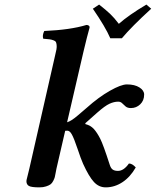

<svg xmlns="http://www.w3.org/2000/svg" viewBox="-20 -807 679 837"><path d="M107.9 -71.8 219.7 -563Q225.1 -585.4 226.1 -591.8Q228 -602.5 226.8 -611.6Q225.6 -620.6 223.4 -624.5Q221.2 -628.4 212.4 -631.6Q203.6 -634.8 195.1 -635.7Q186.5 -636.7 168.5 -638.2Q163.6 -652.8 172.9 -671.9Q286.6 -676.8 356.9 -698.2Q363.8 -698.2 367.7 -694.8Q371.6 -691.4 370.1 -685.1Q359.9 -649.4 344.2 -583L272.5 -273.9Q290.5 -279.3 317.9 -302.7L357.9 -336.9Q409.7 -383.3 458.7 -411.1Q507.8 -439 533.2 -439Q567.4 -439 587.9 -425.8Q608.4 -412.6 608.4 -395Q608.4 -368.7 591.3 -352.3Q574.2 -335.9 550.8 -335.9Q536.1 -335.9 527.8 -342.8Q519.5 -349.6 512.7 -356.7Q505.9 -363.8 495.1 -363.8Q477.1 -363.8 457.3 -354.7Q437.5 -345.7 403.8 -315.9L352.1 -270V-266.1Q375 -260.3 389.2 -244.6Q403.3 -229 417 -202.1Q430.2 -176.3 458 -89.8Q462.9 -73.7 471.2 -67.9Q479.5 -62 494.1 -62Q519.5 -62 542 -94.2Q556.6 -94.2 571.8 -77.1Q547.9 -35.2 513.7 -12.7Q479.5 9.8 440.9 9.8Q411.1 9.8 389.4 -13.7Q367.7 -37.1 342.3 -92.8Q333 -113.3 317.9 -158.7Q302.7 -204.1 293 -221.2Q284.2 -237.3 273.4 -237.3Q267.1 -237.3 264.2 -236.8L226.1 -71.8Q225.1 -67.4 222.7 -54Q220.2 -40.5 218.8 -34.7Q217.3 -28.8 212.2 -18.6Q207 -8.3 200.2 -3.4Q193.4 1.5 180.9 5.6Q168.5 9.8 151.9 9.8Q116.2 9.8 105.7 3.4Q95.2 -2.9 95.2 -17.1Q95.2 -21.5 97.7 -30.3L103 -51.8Q106.4 -64.5 107.9 -71.8ZM511.2 -640.1H460.9Q439.5 -689.5 384.8 -769L412.1 -787.1Q441.9 -763.7 460 -746.6Q478 -729.5 498 -703.1Q541 -741.2 618.2 -787.1L639.2 -769Q554.2 -691.4 511.2 -640.1Z"/></svg>

Font: Linux Libertine G
Style: Semibold Italic
Weight: 600
Italic angle: -11.5°
Designer: Philipp H. Poll
Foundry: Philipp H. Poll
Version: Version 5.1.1